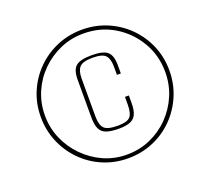

<svg xmlns="http://www.w3.org/2000/svg" viewBox="-103 -704 815 786"><g transform="rotate(-20 304.5 -311.0)"><path d="M329 -31Q271 -31 220 -52.5Q169 -74 130.5 -113Q92 -152 70.5 -203Q49 -254 49 -312Q49 -370 70.5 -420.5Q92 -471 130.5 -509.5Q169 -548 220 -569.5Q271 -591 329 -591Q387 -591 438 -569.5Q489 -548 527.5 -509.5Q566 -471 587.5 -420.5Q609 -370 609 -312Q609 -254 587.5 -203Q566 -152 527.5 -113Q489 -74 438 -52.5Q387 -31 329 -31ZM329 -47Q384 -47 431.5 -68Q479 -89 515 -126Q551 -163 571 -210.5Q591 -258 591 -312Q591 -384 556 -443.5Q521 -503 462 -538.5Q403 -574 329 -574Q275 -574 228 -553.5Q181 -533 144.5 -497Q108 -461 87.5 -413.5Q67 -366 67 -312Q67 -258 87.5 -210.5Q108 -163 144.5 -126Q181 -89 228 -68Q275 -47 329 -47ZM335 -158Q300 -158 280 -165Q260 -172 251.5 -190Q243 -208 243 -240V-404Q243 -447 262 -463Q281 -479 331 -479Q380 -479 399 -463Q418 -447 418 -404V-368H401V-404Q401 -437 387.5 -452.5Q374 -468 331 -468Q288 -468 274 -452.5Q260 -437 260 -404V-239Q260 -201 274.5 -186Q289 -171 334 -171Q374 -171 387.5 -185.5Q401 -200 401 -239V-272H418V-240Q418 -209 410 -191Q402 -173 383.5 -165.5Q365 -158 335 -158Z"/></g></svg>

Font: Alumni Sans Thin
Style: Regular
Weight: 100
Designer: Robert E. Leuschke
Foundry: Robert E. Leuschke
Version: Version 1.018